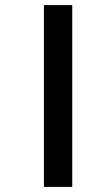

<svg xmlns="http://www.w3.org/2000/svg" viewBox="-20 -682 403 752"><path d="M152 -662H263V50H152Z"/></svg>

Font: Noto Sans Sinhala SemiCondensed
Style: Bold
Weight: 700
Width: 4
Designer: Jelle Bosma - Monotype Design Team
Foundry: Monotype Imaging Inc.
Version: Version 2.006; ttfautohint (v1.8.4.7-5d5b)